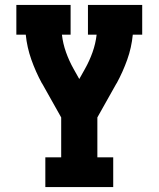

<svg xmlns="http://www.w3.org/2000/svg" viewBox="-20 -755 640 775"><path d="M163 0V-120H227V-281L150 -418L149 -419Q124 -465 106.5 -514.5Q89 -564 84 -615H46V-735H265V-615H230Q234 -579 246.5 -544Q259 -509 277 -477L300 -436L323 -477Q341 -509 353.5 -544Q366 -579 370 -615H335V-735H554V-615H516Q511 -563 493.5 -514Q476 -465 451 -419L450 -418L373 -281V-120H437V0Z"/></svg>

Font: Iosevka Curly Slab HvEx
Style: Regular
Weight: 900
Width: 7
Monospace: yes
Designer: Belleve Invis
Foundry: Belleve Invis
Version: Version 11.1.0; ttfautohint (v1.8.3)